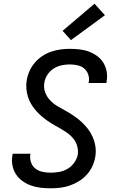

<svg xmlns="http://www.w3.org/2000/svg" viewBox="-20 -1006 640 1034"><path d="M254 8Q226 8 199 5Q172 2 147 -7Q122 -16 101 -31Q80 -46 66 -67.5Q52 -89 47 -115.5Q42 -142 47 -170Q47 -172 47.5 -174Q48 -176 49 -178H144Q144 -177 144 -175.5Q144 -174 143 -173Q140 -151 147.5 -130.5Q155 -110 171.5 -97.5Q188 -85 209.5 -80.5Q231 -76 254 -76Q277 -76 300.5 -80.5Q324 -85 345 -97.5Q366 -110 380.5 -131Q395 -152 399 -174Q402 -197 396 -218.5Q390 -240 377 -257Q364 -274 346.5 -287Q329 -300 310.5 -310.5Q292 -321 273 -332Q254 -343 236.5 -355Q219 -367 203 -381Q187 -395 173 -411Q159 -427 148 -445.5Q137 -464 130.5 -485Q124 -506 122 -528.5Q120 -551 124 -574Q128 -599 139 -623.5Q150 -648 167.5 -668.5Q185 -689 207.5 -704Q230 -719 255 -727.5Q280 -736 305 -739.5Q330 -743 355 -743Q382 -743 408.5 -740Q435 -737 459 -728Q483 -719 503.5 -704Q524 -689 537 -667.5Q550 -646 554.5 -620Q559 -594 554 -567Q554 -565 553.5 -563Q553 -561 553 -559H457Q457 -560 457.5 -561Q458 -562 458 -564Q462 -585 455 -605Q448 -625 433 -637.5Q418 -650 397.5 -654.5Q377 -659 355 -659Q333 -659 310.5 -654Q288 -649 268.5 -636.5Q249 -624 235.5 -603.5Q222 -583 219 -561Q214 -533 223.5 -508Q233 -483 251 -464.5Q269 -446 291.5 -433Q314 -420 336.5 -407.5Q359 -395 380 -380.5Q401 -366 420 -348.5Q439 -331 454.5 -310.5Q470 -290 480 -266.5Q490 -243 494 -216Q498 -189 493 -161Q489 -136 477.5 -111Q466 -86 447.5 -65.5Q429 -45 405.5 -30.5Q382 -16 356.5 -7Q331 2 305 5Q279 8 254 8ZM362 -790 317 -840 489 -986 545 -924Z"/></svg>

Font: Iosevka SS04 Md Ex Obl
Style: Regular
Weight: 500
Width: 7
Italic angle: -9°
Monospace: yes
Designer: Belleve Invis
Foundry: Belleve Invis
Version: Version 19.0.0; ttfautohint (v1.8.4)